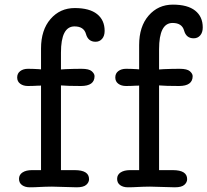

<svg xmlns="http://www.w3.org/2000/svg" viewBox="-20 -798 884 818"><path d="M725.1 0 619.1 -2.9Q601.6 -2.9 591.3 -2.4L569.8 -1.5Q544.9 0 524.9 0Q504.9 0 491.9 -9.3Q479 -18.6 479 -36.1Q479 -53.7 494.1 -63.5Q509.3 -73.2 534.2 -73.2H572.8V-433.6Q569.8 -433.1 567.4 -433.1H562Q537.1 -431.6 517.1 -431.6Q497.1 -431.6 484.1 -441.2Q471.2 -450.7 471.2 -468Q471.2 -485.4 484.1 -495.1Q497.1 -504.9 517.1 -504.9Q537.1 -504.9 562 -503.4L572.8 -502.4V-606Q572.8 -685.1 613.3 -731.7Q653.8 -778.3 716.6 -778.3Q779.3 -778.3 811.5 -752.7Q843.8 -727.1 843.8 -681.2Q843.8 -659.7 833 -647.2Q822.3 -634.8 805.2 -634.8Q773.4 -634.8 764.4 -667.5Q755.4 -700.2 715.3 -700.2Q657.7 -700.2 657.7 -588.4V-502L677.7 -503.4Q713.4 -504.9 745.4 -504.9Q777.3 -504.9 789.1 -494.4Q800.8 -483.9 800.8 -473.6Q800.8 -431.6 742.7 -431.6Q684.6 -431.6 657.7 -434.1V-73.2H716.3Q777.3 -73.2 777.3 -34.7Q777.3 -21 765.4 -10.5Q753.4 0 725.1 0ZM307.1 0 201.2 -2.9Q183.6 -2.9 173.3 -2.4L151.9 -1.5Q127 0 106.9 0Q86.9 0 74 -9.3Q61 -18.6 61 -36.1Q61 -53.7 76.2 -63.5Q91.3 -73.2 116.2 -73.2H154.8V-433.6Q151.9 -433.1 149.4 -433.1H144Q119.1 -431.6 99.1 -431.6Q79.1 -431.6 66.2 -441.2Q53.2 -450.7 53.2 -468Q53.2 -485.4 66.2 -495.1Q79.1 -504.9 99.1 -504.9Q119.1 -504.9 144 -503.4L154.8 -502.4V-591.3Q154.8 -670.4 195.3 -717Q235.8 -763.7 298.6 -763.7Q361.3 -763.7 393.6 -738Q425.8 -712.4 425.8 -666.5Q425.8 -645 415 -632.6Q404.3 -620.1 387.2 -620.1Q355.5 -620.1 346.4 -652.8Q337.4 -685.5 297.4 -685.5Q239.7 -685.5 239.7 -573.7V-502L259.8 -503.4Q295.4 -504.9 327.4 -504.9Q359.4 -504.9 371.1 -494.4Q382.8 -483.9 382.8 -473.6Q382.8 -431.6 324.7 -431.6Q266.6 -431.6 239.7 -434.1V-73.2H298.3Q359.4 -73.2 359.4 -34.7Q359.4 -21 347.4 -10.5Q335.4 0 307.1 0Z"/></svg>

Font: Oldenburg
Style: Regular
Weight: 400
Designer: Nicole Fally
Foundry: Nicole Fally
Version: Version 1.001